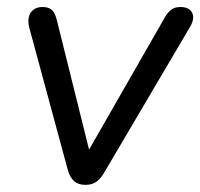

<svg xmlns="http://www.w3.org/2000/svg" viewBox="-20 -513 563 540"><path d="M220.5 6.9Q200.1 6.9 188.4 -3.6Q176.7 -14 170.8 -34.6L62.3 -435.4Q58 -452.4 61.1 -465.3Q64.2 -478.2 74.2 -485.7Q84.2 -493.3 99.7 -493.3Q116.7 -493.3 125.9 -485Q135.1 -476.8 140 -455.9L238.6 -59.6H211.8L443.9 -464.6Q453.1 -480.1 462.8 -486.7Q472.5 -493.3 488 -493.3Q504 -493.3 513.3 -485.7Q522.6 -478.1 523.3 -465.9Q524 -453.7 515.2 -438.6L272.3 -26.3Q262.1 -9.2 250.1 -1.1Q238.2 6.9 220.5 6.9Z"/></svg>

Font: Nunito ExtraLight
Style: Italic
Weight: 200
Italic angle: -9°
Designer: Vernon Adams
Foundry: Vernon Adams
Version: Version 3.602